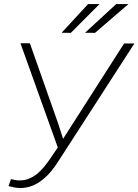

<svg xmlns="http://www.w3.org/2000/svg" viewBox="-20 -927 690 957"><path d="M294.4 -234.9 269 -314 128.9 -711.4H82L268.1 -191.9L227.5 -132.3Q214.4 -113.3 199 -94.5Q183.6 -75.7 165.5 -61Q147.5 -46.4 126 -37.1Q104.5 -27.8 79.6 -27.8Q67.9 -27.3 56.9 -29.5Q45.9 -31.7 34.7 -34.2L22.5 0.5Q36.6 4.4 50.5 7.1Q64.5 9.8 79.1 10.3Q111.8 10.3 139.9 -0.7Q168 -11.7 191.4 -30.8Q214.8 -49.3 234.9 -73.5Q254.9 -97.7 271 -123.5L649.9 -710.4H598.6ZM559.1 -906.7 403.8 -763.7 453.6 -763.2 620.1 -906.7ZM418.9 -906.7 287.1 -763.7 333 -763.2 476.1 -906.7Z"/></svg>

Font: Roboto Mono ExtraLight
Style: Italic
Weight: 250
Italic angle: -10°
Monospace: yes
Designer: Google
Version: Version 3.000